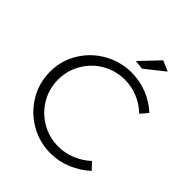

<svg xmlns="http://www.w3.org/2000/svg" viewBox="-245 -1041 1191 1191"><g transform="rotate(45 350.5 -445.5)"><path d="M407 -644Q326 -644 258.5 -605Q191 -566 151.5 -498.5Q112 -431 112 -351Q112 -271 151.5 -204Q191 -137 258.5 -97.5Q326 -58 407 -58Q465 -58 520 -80.5Q575 -103 618 -143L660 -98Q608 -50 541 -22Q474 6 404 6Q305 6 222 -42Q139 -90 90.5 -172Q42 -254 42 -351Q42 -448 91 -529Q140 -610 223.5 -657.5Q307 -705 406 -705Q477 -705 543 -678.5Q609 -652 659 -605L618 -557Q576 -598 521 -621Q466 -644 407 -644ZM489 -897 558 -867 432 -767 372 -774Z"/></g></svg>

Font: Gontserrat Light
Style: Regular
Weight: 300
Designer: Julieta Ulanovsky
Foundry: Julieta Ulanovsky
Version: Version 6.001